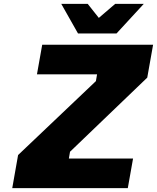

<svg xmlns="http://www.w3.org/2000/svg" viewBox="-20 -967 807 987"><path d="M381 -795 295 -947H431L488 -875L572 -947H719L579 -795ZM43 0 73 -170 473 -550 479 -585H170L197 -737H767L737 -568L340 -187L334 -152H664L637 0Z"/></svg>

Font: Tomorrow
Style: Bold Italic
Weight: 700
Italic angle: -10°
Designer: Tony de Marco, Monica Rizzolli
Foundry: Just in Type
Version: Version 2.002